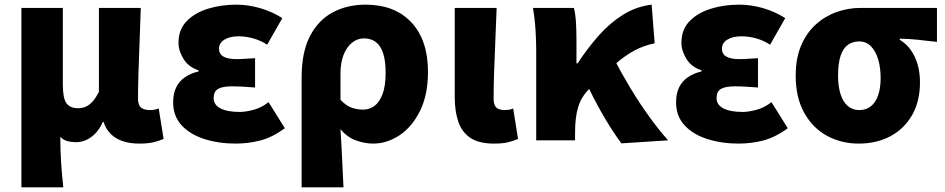

<svg xmlns="http://www.w3.org/2000/svg" viewBox="-20 -603 4059 825"><path d="M72 202V-569H250V-239Q250 -181 265.5 -159.5Q281 -138 315 -138Q334 -138 349.5 -145Q365 -152 378.5 -167.5Q392 -183 405 -208V-569H585Q583 -504 580 -430.5Q577 -357 575 -290.5Q573 -224 573 -179Q573 -151 586.5 -140.5Q600 -130 625 -130Q633 -130 642.5 -131.5Q652 -133 662 -137L683 -6Q664 2 640.5 8Q617 14 579 14Q518 14 479 -9.5Q440 -33 425 -79H422Q403 -37 372.5 -14.5Q342 8 306 8Q287 8 270 3.5Q253 -1 239 -15Q239 15 240 42Q241 69 242.5 94.5Q244 120 246.5 146.5Q249 173 252 202Z M993 14Q920 14 858.5 -5.5Q797 -25 760.5 -64.5Q724 -104 724 -163Q724 -201 737 -227.5Q750 -254 774.5 -271Q799 -288 833 -296V-301Q790 -315 768.5 -350Q747 -385 747 -419Q747 -476 782 -512Q817 -548 873.5 -565.5Q930 -583 995 -583Q1046 -583 1098 -568Q1150 -553 1193 -525L1128 -411Q1100 -429 1068.5 -438Q1037 -447 1005 -447Q967 -447 944 -432.5Q921 -418 921 -394Q921 -371 940 -360Q959 -349 995 -349Q1013 -349 1035 -350.5Q1057 -352 1076 -353V-227Q1051 -229 1025.5 -230.5Q1000 -232 977 -232Q936 -232 917 -221Q898 -210 898 -181Q898 -153 927 -137.5Q956 -122 1011 -122Q1035 -122 1069 -131Q1103 -140 1134 -164L1204 -52Q1149 -12 1097.5 1Q1046 14 993 14Z M1276 202V-270Q1276 -379 1312 -448Q1348 -517 1410 -550Q1472 -583 1551 -583Q1676 -583 1747.5 -507Q1819 -431 1819 -294Q1819 -196 1785 -127Q1751 -58 1697 -22Q1643 14 1583 14Q1548 14 1510 0.5Q1472 -13 1443 -48Q1446 -5 1448 37Q1450 79 1452 120Q1454 161 1456 202ZM1541 -132Q1567 -132 1589 -148Q1611 -164 1624 -199Q1637 -234 1637 -291Q1637 -341 1626.5 -373.5Q1616 -406 1595.5 -422Q1575 -438 1544 -438Q1515 -438 1492 -419Q1469 -400 1456 -366.5Q1443 -333 1443 -287V-174Q1468 -148 1492 -140Q1516 -132 1541 -132Z M2103 14Q2037 14 2000.5 -11Q1964 -36 1949 -81Q1934 -126 1934 -185V-569H2114Q2112 -504 2108.5 -430.5Q2105 -357 2103 -290.5Q2101 -224 2101 -179Q2101 -151 2113 -140.5Q2125 -130 2150 -130Q2157 -130 2167 -131.5Q2177 -133 2185 -137L2206 -6Q2187 2 2164 8Q2141 14 2103 14Z M2284 0V-392Q2284 -426 2281 -474.5Q2278 -523 2270 -569H2446Q2453 -541 2455 -504.5Q2457 -468 2457 -427V-331H2462Q2504 -395 2551.5 -449Q2599 -503 2656 -539Q2713 -575 2780 -583L2793 -417Q2748 -408 2708 -387Q2668 -366 2621.5 -326Q2575 -286 2510 -219Q2478 -187 2464.5 -143.5Q2451 -100 2451 -35V0ZM2650 13Q2629 -15 2606 -51Q2583 -87 2558 -131.5Q2533 -176 2507 -230L2621 -345Q2650 -289 2688.5 -225Q2727 -161 2769.5 -102Q2812 -43 2851 0Z M3154 14Q3081 14 3019.5 -5.5Q2958 -25 2921.5 -64.5Q2885 -104 2885 -163Q2885 -201 2898 -227.5Q2911 -254 2935.5 -271Q2960 -288 2994 -296V-301Q2951 -315 2929.5 -350Q2908 -385 2908 -419Q2908 -476 2943 -512Q2978 -548 3034.5 -565.5Q3091 -583 3156 -583Q3207 -583 3259 -568Q3311 -553 3354 -525L3289 -411Q3261 -429 3229.5 -438Q3198 -447 3166 -447Q3128 -447 3105 -432.5Q3082 -418 3082 -394Q3082 -371 3101 -360Q3120 -349 3156 -349Q3174 -349 3196 -350.5Q3218 -352 3237 -353V-227Q3212 -229 3186.5 -230.5Q3161 -232 3138 -232Q3097 -232 3078 -221Q3059 -210 3059 -181Q3059 -153 3088 -137.5Q3117 -122 3172 -122Q3196 -122 3230 -131Q3264 -140 3295 -164L3365 -52Q3310 -12 3258.5 1Q3207 14 3154 14Z M3670 14Q3595 14 3533.5 -19.5Q3472 -53 3435.5 -118.5Q3399 -184 3399 -278Q3399 -352 3422 -406.5Q3445 -461 3484.5 -497Q3524 -533 3574 -551Q3624 -569 3678 -569H4006V-423Q3960 -428 3925 -432Q3890 -436 3846 -437V-432Q3887 -408 3910 -360Q3933 -312 3933 -249Q3933 -168 3899.5 -109Q3866 -50 3806.5 -18Q3747 14 3670 14ZM3672 -130Q3701 -130 3721.5 -146Q3742 -162 3753 -193Q3764 -224 3764 -268Q3764 -312 3753.5 -347.5Q3743 -383 3722.5 -404Q3702 -425 3672 -425Q3644 -425 3623.5 -410.5Q3603 -396 3592 -363.5Q3581 -331 3581 -278Q3581 -231 3592 -197.5Q3603 -164 3623.5 -147Q3644 -130 3672 -130Z"/></svg>

Font: Noto Sans SC Black
Style: Regular
Weight: 900
Designer: Ryoko NISHIZUKA  (kana, bopomofo & ideographs); Paul D. Hunt (Latin, Greek & Cyrillic); Sandoll Communications , Soo-you
Foundry: Adobe
Version: Version 2.004-H2;hotconv 1.0.118;makeotfexe 2.5.65603